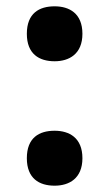

<svg xmlns="http://www.w3.org/2000/svg" viewBox="-20 -579 346 608"><path d="M153 -385C199 -385 241 -408 241 -472C241 -537 199 -559 153 -559C104 -559 65 -537 65 -472C65 -408 104 -385 153 -385ZM153 9C199 9 241 -14 241 -78C241 -143 199 -165 153 -165C104 -165 65 -143 65 -78C65 -14 104 9 153 9Z"/></svg>

Font: Noto Serif Malayalam ExtraBold
Style: Regular
Weight: 800
Designer: Indian type Foundry, Jelle Bosma, Monotype Design Team
Foundry: Monotype Imaging Inc.
Version: Version 2.104